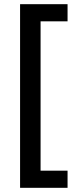

<svg xmlns="http://www.w3.org/2000/svg" viewBox="-20 -738 368 918"><path d="M303 160H76V-718H303V-636H174V78H303Z"/></svg>

Font: Noto Sans Lao Looped Medium
Style: Regular
Weight: 500
Designer: Mark Frömberg, Ben Mitchell
Foundry: The Fontpad Ltd
Version: Version 1.002; ttfautohint (v1.8.4.7-5d5b)